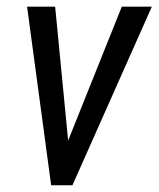

<svg xmlns="http://www.w3.org/2000/svg" viewBox="-20 -548 469 568"><path d="M340.3 -528.3 181.6 -132.3 143.1 -528.3H60.1L131.3 0H194.3L429.2 -528.3Z"/></svg>

Font: Roboto Condensed
Style: Italic
Weight: 400
Designer: Google
Version: Version 1.000;PS 001.000;hotconv 1.0.88;makeotf.lib2.5.64775